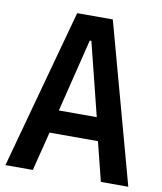

<svg xmlns="http://www.w3.org/2000/svg" viewBox="-82 -764 698 828"><g transform="rotate(10 267.0 -349.5)"><path d="M-2 0 189 -699H345L536 0H416L373 -171H161L118 0ZM184 -272H350L270 -592H263Z"/></g></svg>

Font: Ruda
Style: Bold
Weight: 700
Designer: Mariela Monsalve and Angelina Sanchez
Foundry: Mariela Monsalve and Angelina Sanchez
Version: Version 2.000